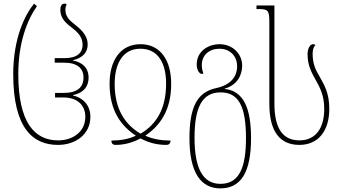

<svg xmlns="http://www.w3.org/2000/svg" viewBox="-20 -790 1892 1060"><path d="M300 10C398 10 479 -49 479 -145C479 -211 436 -251 383 -263V-265C434 -275 469 -306 469 -362C469 -416 434 -446 383 -456V-458C432 -469 464 -497 464 -544C464 -598 423 -631 389 -658C359 -681 341 -703 341 -736C341 -747 343 -756 348 -765C345 -769 342 -770 337 -770C320 -770 313 -755 313 -736C313 -692 340 -665 372 -641C405 -616 436 -588 436 -544C436 -495 403 -469 335 -469H282V-444H334C406 -444 441 -413 441 -362C441 -308 407 -277 331 -277H284V-252H329C410 -252 451 -207 451 -145C451 -63 383 -15 301 -15C169 -15 81 -116 81 -381C81 -555 130 -679 184 -756L168 -770C119 -710 53 -581 53 -381C53 -80 163 10 300 10Z M618 10C664 10 712 -2 756 -26C801 -1 850 10 897 10C916 10 920 0 922 -14C871 -14 823 -22 782 -41C862 -95 925 -180 925 -325C926 -456 866 -546 756 -546C645 -546 584 -456 585 -325C586 -176 650 -94 730 -41C691 -22 644 -14 595 -14C595 2 603 10 618 10ZM756 -52C671 -102 614 -185 613 -325C613 -438 657 -521 755 -521C854 -521 898 -439 897 -325C896 -188 843 -103 756 -52Z M1196 250C1308 250 1366 165 1366 -27C1366 -196 1323 -288 1221 -299V-301C1289 -320 1317 -375 1317 -427C1317 -495 1262 -546 1192 -546C1131 -546 1066 -508 1066 -434C1066 -406 1079 -382 1095 -382C1097 -382 1101 -383 1103 -384C1097 -401 1094 -415 1094 -430C1094 -487 1136 -521 1192 -521C1243 -521 1289 -487 1289 -424C1289 -365 1252 -321 1175 -304C1070 -282 1026 -202 1026 -27C1026 163 1089 250 1196 250ZM1197 225C1098 225 1054 136 1054 -29C1054 -198 1096 -280 1198 -280C1300 -280 1338 -198 1338 -27C1338 133 1302 225 1197 225Z M1633 10C1735 10 1798 -65 1798 -189C1798 -278 1769 -323 1744 -368C1723 -403 1706 -437 1706 -494C1706 -515 1712 -532 1721 -541C1718 -545 1714 -546 1709 -546C1691 -546 1678 -522 1678 -490C1678 -429 1700 -390 1721 -352C1745 -309 1770 -266 1770 -188C1770 -84 1724 -15 1633 -15C1538 -15 1495 -86 1495 -218V-760H1396V-740H1401C1460 -740 1467 -736 1467 -666V-217C1467 -67 1523 10 1633 10Z"/></svg>

Font: Noto Serif Georgian Condensed Thin
Style: Regular
Weight: 100
Width: 3
Designer: Monotype Design Team, Akaki Razmadze
Foundry: Google LLC
Version: Version 2.003